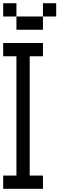

<svg xmlns="http://www.w3.org/2000/svg" viewBox="-20 -1187 373 1207"><path d="M0 0V-83.3H83.3V-833.3H0V-916.7H250V-833.3H166.7V-83.3H250V0ZM83.3 -1000V-1083.3H250V-1000ZM83.3 -1166.7V-1083.3H0V-1166.7ZM250 -1083.3V-1166.7H333.3V-1083.3Z"/></svg>

Font: Galmuri11 Regular
Style: Regular
Weight: 400
Designer: Minseo Lee (Quiple)
Version: Version 2.356;hotconv 1.1.0;makeotfexe 2.6.0 DEVELOPMENT